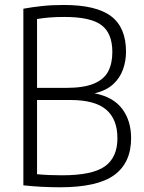

<svg xmlns="http://www.w3.org/2000/svg" viewBox="-20 -768 596 793"><path d="M227.5 5.5Q190 5.5 151.8 3.5Q113.5 1.5 76.5 -2.5V-732Q111.5 -738.5 152.8 -743Q194 -747.5 243 -747.5Q378 -747.5 439.2 -700.8Q500.5 -654 500.5 -554.5Q500.5 -516.5 488 -481.2Q475.5 -446 447.2 -420Q419 -394 370.5 -382.5Q447 -368 484.2 -319Q521.5 -270 521.5 -197Q521.5 -96.5 452.5 -45.5Q383.5 5.5 227.5 5.5ZM246 -698Q212 -698 185 -695.8Q158 -693.5 133 -689.5V-405H251.5Q325.5 -405 367.5 -422.5Q409.5 -440 426.8 -473Q444 -506 444 -553Q444 -630.5 399.2 -664.2Q354.5 -698 246 -698ZM236.5 -44Q361.5 -44 413.2 -81Q465 -118 465 -197Q465 -275.5 418.5 -315.2Q372 -355 270.5 -355H133V-48.5Q158.5 -46 184.8 -45Q211 -44 236.5 -44Z"/></svg>

Font: Encode Sans Cnd Lt
Style: Regular
Weight: 300
Width: 3
Designer: Multiple Designers
Foundry: Impallari Type
Version: Version 3.002; ttfautohint (v1.8.3) -l 8 -r 50 -G 200 -x 14 